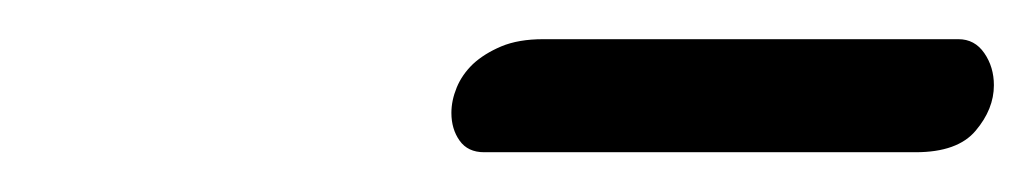

<svg xmlns="http://www.w3.org/2000/svg" viewBox="-20 -230 527 98"><path d="M469.2 -210Q477.5 -210 482.4 -202.9Q487.3 -195.8 487.3 -186.5Q487.3 -174.3 478 -163.3Q468.8 -152.3 447.3 -152.3H227.1Q218.8 -152.3 214.6 -158.2Q210.4 -164.1 210.4 -172.4Q210.4 -178.7 213.1 -185.3Q215.8 -191.9 221.4 -197.3Q227.1 -202.6 235.8 -206.3Q244.6 -210 257.3 -210Z"/></svg>

Font: Damion
Style: Regular
Weight: 400
Foundry: vernon adams
Version: Version 1.000